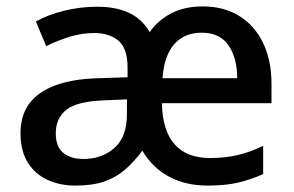

<svg xmlns="http://www.w3.org/2000/svg" viewBox="-20 -569 917 599"><path d="M612 -549Q678 -549 726 -519.5Q774 -490 800.5 -435.5Q827 -381 827 -307V-247H485Q487 -161 525 -118.5Q563 -76 635 -76Q683 -76 722.5 -85.5Q762 -95 801 -114V-26Q761 -8 721.5 1Q682 10 628 10Q560 10 508 -17.5Q456 -45 424 -99Q399 -65 371 -40.5Q343 -16 306 -3Q269 10 215 10Q168 10 129 -7.5Q90 -25 67 -61.5Q44 -98 44 -153Q44 -209 71.5 -246Q99 -283 153.5 -303Q208 -323 288 -325L378 -328V-358Q378 -418 349.5 -442Q321 -466 274 -466Q235 -466 196.5 -454Q158 -442 124 -425L92 -502Q129 -523 180 -535.5Q231 -548 283 -548Q342 -548 382.5 -529Q423 -510 447 -469Q474 -507 515.5 -528Q557 -549 612 -549ZM307 -256Q220 -253 187 -226.5Q154 -200 154 -153Q154 -111 177.5 -92Q201 -73 240 -73Q298 -73 337 -107.5Q376 -142 376 -212V-259ZM609 -467Q555 -467 523.5 -431Q492 -395 487 -325H720Q720 -388 693 -427.5Q666 -467 609 -467Z"/></svg>

Font: Noto Sans Symbols Medium
Style: Regular
Weight: 500
Version: Version 2.002